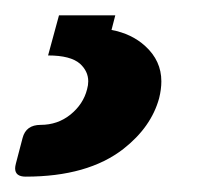

<svg xmlns="http://www.w3.org/2000/svg" viewBox="-48 -20 281 250"><path d="M28.8 0H102.1L97.2 19Q123.5 23.9 141.1 40Q162.1 59.1 162.1 85.9Q162.1 96.2 159.2 107.9Q148.9 145.5 112.8 173.8Q66.4 210 -14.6 210Q-28.3 210 -28.3 199.2Q-28.3 196.8 -27.3 192.9L-18.6 159.7Q-14.2 142.6 4.9 142.6Q26.9 142.6 43.5 129.4Q60.5 115.7 65.4 96.2Q66.9 90.8 66.9 85.9Q66.9 72.8 56.2 63Q43.9 52.2 14.6 52.2Z"/></svg>

Font: Cursive Sans
Style: Bold
Weight: 700
Italic angle: -15°
Designer: Wojciech Kalinowski "wmk69" (wmk69@o2.pl)
Foundry: Wojciech Kalinowski "wmk69" (wmk69@o2.pl)
Version: Wersja 3.1.0; 2022-02-18